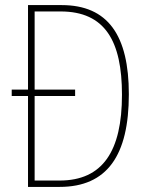

<svg xmlns="http://www.w3.org/2000/svg" viewBox="-20 -800 583 754"><path d="M222 -780H90V-448H26V-423H90V-66H214C401 -66 486 -190 486 -430C486 -661 404 -780 222 -780ZM218 -755C393 -755 459 -638 459 -428C459 -206 383 -91 214 -91H116V-423H275V-448H116V-755Z"/></svg>

Font: Noto Sans Malayalam UI Condensed Thin
Style: Regular
Weight: 100
Width: 3
Designer: Jelle Bosma - Monotype Design Team
Foundry: Monotype Imaging Inc.
Version: Version 2.104